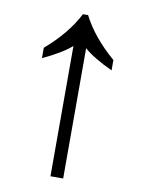

<svg xmlns="http://www.w3.org/2000/svg" viewBox="-80 -748 596 804"><g transform="rotate(10 218.0 -346.0)"><path d="M191 0V-554Q152 -519 70 -481V-525Q163 -605 207 -692H229Q273 -605 366 -525V-481Q284 -519 245 -554V0Z"/></g></svg>

Font: gurmukhi15
Style: Book
Weight: 400
Designer: Jelle Bosma - Monotype Design Team
Foundry: Monotype Imaging Inc.
Version: Version 2.003